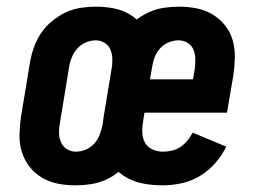

<svg xmlns="http://www.w3.org/2000/svg" viewBox="-20 -548 790 576"><path d="M206 8Q179 8 153.5 3Q128 -2 106 -15Q84 -28 68.5 -48Q53 -68 45.5 -92.5Q38 -117 38.5 -144Q39 -171 43 -198L70 -361Q74 -384 82 -406.5Q90 -429 103.5 -449Q117 -469 136.5 -485Q156 -501 177.5 -511Q199 -521 222 -524.5Q245 -528 268 -528Q295 -528 321 -523Q347 -518 369 -505Q391 -492 406.5 -472Q422 -452 429 -427.5Q436 -403 436 -376Q436 -349 432 -322L405 -159Q401 -136 393.5 -113.5Q386 -91 372 -71Q358 -51 339 -35Q320 -19 298 -9Q276 1 252.5 4.5Q229 8 206 8ZM208 -93Q223 -93 238 -99.5Q253 -106 263.5 -118Q274 -130 279.5 -145Q285 -160 288 -175L315 -339Q317 -354 317 -369Q317 -384 312 -397.5Q307 -411 294.5 -419Q282 -427 267 -427Q252 -427 237 -420.5Q222 -414 211.5 -402Q201 -390 195 -375Q189 -360 187 -345L160 -181Q157 -166 157 -151Q157 -136 162.5 -122.5Q168 -109 180 -101Q192 -93 208 -93ZM469 8Q441 8 414 3.5Q387 -1 364 -13Q341 -25 323 -45Q305 -65 296.5 -89.5Q288 -114 287.5 -142Q287 -170 291 -198L318 -361Q322 -384 330 -406.5Q338 -429 351.5 -449Q365 -469 384.5 -485Q404 -501 426 -511Q448 -521 471 -524.5Q494 -528 517 -528Q544 -528 569.5 -523Q595 -518 617 -505Q639 -492 655 -472Q671 -452 678 -427.5Q685 -403 684.5 -376Q684 -349 680 -322L661 -210H413L409 -181Q406 -165 407 -148.5Q408 -132 415.5 -119Q423 -106 438 -99.5Q453 -93 469 -93Q482 -93 495.5 -96Q509 -99 521 -107Q533 -115 542 -126Q551 -137 558 -150L659 -108Q646 -82 626 -59Q606 -36 580.5 -20.5Q555 -5 526 1.5Q497 8 469 8ZM430 -310H559L564 -339Q566 -354 566 -369Q566 -384 561 -397.5Q556 -411 543.5 -419Q531 -427 515 -427Q500 -427 485 -420.5Q470 -414 459.5 -402Q449 -390 443.5 -375Q438 -360 436 -345Z"/></svg>

Font: Iosevka Aile
Style: Bold Italic
Weight: 700
Italic angle: -9°
Designer: Belleve Invis
Foundry: Belleve Invis
Version: Version 28.0.1; ttfautohint (v1.8.4)